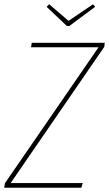

<svg xmlns="http://www.w3.org/2000/svg" viewBox="-21 -882 512 902"><path d="M-1 0 2 -21 442 -660H125L128 -681H471L469 -662L29 -22H368L361 0ZM416 -862 426 -850 305 -760H293L198 -850L210 -862L301 -784Z"/></svg>

Font: Fira Sans Condensed Thin
Style: Italic
Weight: 250
Width: 3
Italic angle: -8°
Designer: Carrois Corporate & Edenspiekermann AG
Foundry: Carrois Corporate GbR & Edenspiekermann AG
Version: Version 4.203